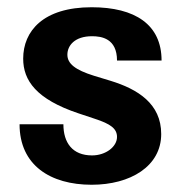

<svg xmlns="http://www.w3.org/2000/svg" viewBox="-20 -500 500 530"><path d="M233 10C340 10 425 -41 425 -130C425 -214 360 -254 285 -277L239 -291C188 -307 166 -324 166 -349C166 -374 186 -400 234 -400C260 -400 303 -394 303 -333H426C426 -432 353 -480 233 -480C99 -480 44 -414 44 -338C44 -278 80 -226 197 -187L242 -172C285 -158 303 -145 303 -122C303 -95 272 -71 234 -71C180 -71 155 -106 155 -157H34C34 -44 119 10 233 10Z"/></svg>

Font: Tanklager Original
Style: Regular
Weight: 400
Designer: Ariel Martín Pérez
Foundry: Tunera Type Foundry
Version: Version 1.000;Glyphs 3.3 (3310)